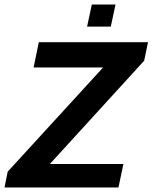

<svg xmlns="http://www.w3.org/2000/svg" viewBox="-39 -831 676 851"><path d="M347 -713 368 -811H473L452 -713ZM-19 0 -5 -70 418 -532H110L133 -644H617L600 -562L182 -104H508L486 0Z"/></svg>

Font: Kanit Medium
Style: Italic
Weight: 500
Italic angle: -12°
Designer: Katatrad Team
Foundry: CadsonDemak
Version: Version 2.000; ttfautohint (v1.8.3)